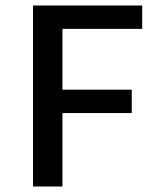

<svg xmlns="http://www.w3.org/2000/svg" viewBox="-20 -678 581 698"><path d="M100 0V-658H497V-573H207V0ZM134 -267V-352H459V-267Z"/></svg>

Font: Ysabeau SemiBold
Style: Regular
Weight: 600
Designer: Christian Thalmann (Catharsis Fonts)
Version: Version 2.000;gftools[0.9.27.dev2+g8671c4b]